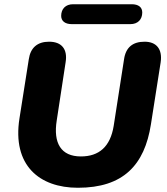

<svg xmlns="http://www.w3.org/2000/svg" viewBox="-20 -876 787 907"><path d="M348 11C562 11 663 -96 693 -289L739 -582C748 -644 719 -679 663 -679C607 -679 574 -652 566 -596L517 -281C501 -183 448 -137 362 -137C268 -137 231 -200 248 -307L290 -582C300 -643 272 -679 212 -679C157 -679 124 -651 116 -596L72 -317C37 -95 166 11 348 11ZM319 -762H596C631 -762 652 -784 652 -817C652 -842 634 -856 602 -856H325C290 -856 269 -834 269 -801C269 -777 287 -762 319 -762Z"/></svg>

Font: SN Pro Heavy
Style: Italic
Weight: 800
Italic angle: -9°
Designer: Tobias Whetton
Foundry: Supernotes
Version: Version 1.001;Glyphs 3.2 (3249)